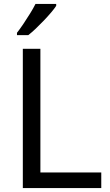

<svg xmlns="http://www.w3.org/2000/svg" viewBox="-20 -964 564 984"><path d="M97 0V-714H187V-80H499V0ZM268 -944V-934Q259 -920 242 -900Q225 -880 204.5 -858.5Q184 -837 163.5 -817.5Q143 -798 125 -784H67V-796Q82 -815 99.5 -841Q117 -867 134 -894.5Q151 -922 162 -944Z"/></svg>

Font: Noto Sans Cherokee
Style: Regular
Weight: 400
Designer: Monotype Design Team
Foundry: Monotype Imaging Inc.
Version: Version 2.001